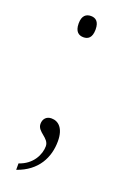

<svg xmlns="http://www.w3.org/2000/svg" viewBox="-134 -559 488 756"><g transform="rotate(20 110.5 -181.0)"><path d="M110 -427C129 -427 145 -437 145 -472C145 -506 129 -516 110 -516C91 -516 74 -506 74 -472C74 -437 91 -427 110 -427ZM40 127V154C124 125 156 60 156 -8C156 -62 131 -84 102 -84C81 -84 68 -70 68 -49C68 -15 118 -8 118 27C118 61 96 109 40 127Z"/></g></svg>

Font: Noto Serif Thai SemiCondensed ExtraLight
Style: Regular
Weight: 200
Width: 4
Designer: Monotype Design Team
Foundry: Monotype Imaging Inc.
Version: Version 2.002